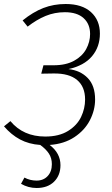

<svg xmlns="http://www.w3.org/2000/svg" viewBox="-20 -714 558 959"><path d="M455 -217Q455 -164 429 -113.5Q403 -63 351.5 -29Q300 5 228 10Q282 51 282 111Q282 162 250 193.5Q218 225 163 225Q121 225 85 204L102 173Q130 188 163 188Q197 188 218 165.5Q239 143 239 106Q239 76 224.5 53.5Q210 31 181 10Q124 6 80 -17.5Q36 -41 0 -83L32 -109Q96 -32 206 -32Q275 -32 320 -60Q365 -88 385 -130Q405 -172 405 -217Q405 -281 365 -314.5Q325 -348 248 -347L186 -346L197 -388H248Q309 -388 350 -410.5Q391 -433 410.5 -469Q430 -505 430 -544Q430 -594 397.5 -623.5Q365 -653 304 -653Q253 -653 208 -634.5Q163 -616 118 -581L93 -612Q145 -654 196.5 -674Q248 -694 308 -694Q390 -694 434.5 -653.5Q479 -613 479 -546Q479 -480 439.5 -433Q400 -386 322 -369Q382 -362 418.5 -324Q455 -286 455 -217Z"/></svg>

Font: Fira Sans ExtraLight
Style: Italic
Weight: 275
Italic angle: -8°
Designer: Carrois Corporate & Edenspiekermann AG
Foundry: Carrois Corporate GbR & Edenspiekermann AG
Version: Version 4.203